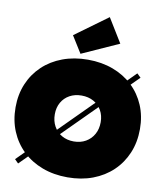

<svg xmlns="http://www.w3.org/2000/svg" viewBox="-113 -1182 1093 1286"><g transform="rotate(10 434.0 -539.0)"><path d="M775 -753 801 -728 93 -20 68 -45ZM434 14Q340.5 14 262.8 -15.2Q185 -44.5 128.8 -98.2Q72.5 -152 41.8 -225.5Q11 -299 11 -388Q11 -476 41.8 -548.8Q72.5 -621.5 128.8 -674.8Q185 -728 262.8 -757Q340.5 -786 434.5 -786Q528 -786 605.5 -757Q683 -728 739.2 -674.8Q795.5 -621.5 826.2 -548.8Q857 -476 857 -388Q857 -299 826.2 -225.5Q795.5 -152 739.2 -98.2Q683 -44.5 605.5 -15.2Q528 14 434 14ZM434 -230Q480 -230 515.2 -250.2Q550.5 -270.5 570.2 -306Q590 -341.5 590 -388Q590 -433.5 570.2 -468.2Q550.5 -503 515.2 -522.5Q480 -542 434 -542Q388 -542 352.8 -522.5Q317.5 -503 297.8 -468.2Q278 -433.5 278 -388Q278 -341.5 297.8 -306Q317.5 -270.5 352.8 -250.2Q388 -230 434 -230ZM528 -1092 628 -929 377 -816 306 -930Z"/></g></svg>

Font: Hepta Slab ExtraLight Black
Style: Regular
Weight: 900
Version: Version 1.102